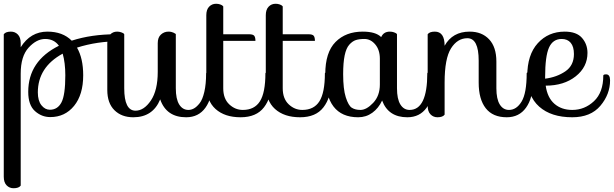

<svg xmlns="http://www.w3.org/2000/svg" viewBox="-20 -620 3261 1020"><path d="M422 -220Q422 -117 373.5 -57.5Q325 2 247 2Q201 2 165.5 -30Q130 -62 130 -132Q130 -296 293 -377Q267 -413 220 -413Q174 -413 132 -367Q90 -321 90 -229V366Q80 380 52 380Q30 380 15 364.5Q0 349 0 319V-438Q10 -452 38 -452Q60 -452 75 -436.5Q90 -421 90 -391V-369Q142 -452 232 -452Q313 -452 361 -404Q466 -438 596 -438Q623 -438 623 -416L617 -401Q496 -401 389 -367Q422 -310 422 -220ZM327 -220Q327 -286 313 -335Q181 -263 181 -129Q181 -85 200 -61Q219 -37 245 -37Q286 -37 306.5 -76Q327 -115 327 -220Z M1075 -231Q1076 -237 1090 -237Q1108 -237 1108 -184Q1108 -99 1071.5 -48Q1035 3 969 3Q864 3 831 -92Q792 3 688 3Q626 3 588 -34.5Q550 -72 550 -142V-391Q550 -421 565 -436.5Q580 -452 602 -452Q614 -452 623.5 -448.5Q633 -445 637 -442L640 -438V-151Q640 -32 700 -32Q745 -32 781.5 -86Q818 -140 818 -238V-391Q818 -421 835 -436.5Q852 -452 875 -452Q883 -452 889.5 -450.5Q896 -449 900.5 -447Q905 -445 908 -443Q911 -441 913 -440L914 -438V-151Q914 -94 932 -65Q950 -36 981 -36Q996 -36 1010.5 -44Q1025 -52 1040.5 -71.5Q1056 -91 1065.5 -132Q1075 -173 1075 -231Z M1337 -403H1166V-151Q1166 -96 1197.5 -66Q1229 -36 1270 -36Q1332 -36 1361 -82Q1390 -128 1390 -231Q1392 -237 1405 -237Q1423 -237 1423 -184Q1423 -103 1382.5 -50Q1342 3 1258 3Q1174 3 1125 -41Q1076 -85 1076 -172V-539Q1076 -569 1091 -584.5Q1106 -600 1128 -600Q1140 -600 1149.5 -596.5Q1159 -593 1162 -590L1166 -586V-438H1303Q1324 -438 1330.5 -430Q1337 -422 1337 -403Z M1653 -403H1482V-151Q1482 -96 1513.5 -66Q1545 -36 1586 -36Q1648 -36 1677 -82Q1706 -128 1706 -231Q1708 -237 1721 -237Q1739 -237 1739 -184Q1739 -103 1698.5 -50Q1658 3 1574 3Q1490 3 1441 -41Q1392 -85 1392 -172V-539Q1392 -569 1407 -584.5Q1422 -600 1444 -600Q1456 -600 1465.5 -596.5Q1475 -593 1478 -590L1482 -586V-438H1619Q1640 -438 1646.5 -430Q1653 -422 1653 -403Z M2250 -231Q2251 -237 2265 -237Q2283 -237 2283 -184Q2283 -99 2246.5 -48Q2210 3 2144 3Q2043 3 2010 -86Q1991 -45 1958 -21Q1925 3 1883 3Q1708 3 1708 -226Q1708 -342 1762.5 -397Q1817 -452 1907 -452Q1976 -452 2005 -423Q2018 -452 2051 -452Q2063 -452 2072.5 -448.5Q2082 -445 2086 -442L2089 -438V-151Q2089 -94 2107 -65Q2125 -36 2156 -36Q2250 -36 2250 -231ZM1895 -36Q1927 -36 1962.5 -73.5Q1998 -111 1998 -171V-308Q1998 -355 1973.5 -384Q1949 -413 1916 -413Q1888 -413 1870 -407Q1852 -401 1835.5 -382.5Q1819 -364 1811 -325.5Q1803 -287 1803 -226Q1803 -147 1817 -103Q1831 -59 1849 -47.5Q1867 -36 1895 -36Z M2778 -231Q2779 -237 2793 -237Q2811 -237 2811 -184Q2811 -99 2774.5 -48Q2738 3 2672 3Q2598 3 2560.5 -45Q2523 -93 2523 -181V-298Q2523 -417 2463 -417Q2410 -417 2376 -363Q2342 -309 2342 -182V-11Q2332 3 2304 3Q2282 3 2267 -12.5Q2252 -28 2252 -58V-438Q2262 -452 2290 -452Q2342 -452 2342 -377Q2384 -452 2475 -452Q2540 -452 2578.5 -411Q2617 -370 2617 -293V-151Q2617 -94 2635 -65Q2653 -36 2684 -36Q2724 -36 2751 -80.5Q2778 -125 2778 -231Z M3185 -219Q3186 -225 3200 -225Q3221 -225 3221 -193Q3221 -119 3169.5 -58Q3118 3 3020 3Q2908 3 2844.5 -53.5Q2781 -110 2781 -216Q2781 -329 2837 -390.5Q2893 -452 2980 -452Q3043 -452 3072 -418.5Q3101 -385 3101 -339Q3101 -264 3038.5 -214.5Q2976 -165 2879 -165Q2888 -101 2925.5 -68.5Q2963 -36 3020 -36Q3086 -36 3135.5 -82.5Q3185 -129 3185 -219ZM2876 -211V-202Q2938 -210 2983.5 -241Q3029 -272 3029 -333Q3029 -372 3012 -392.5Q2995 -413 2964 -413Q2917 -413 2896.5 -367Q2876 -321 2876 -211Z"/></svg>

Font: Sofia
Style: Regular
Weight: 400
Designer: Paula Nazal and Daniel Hernndez
Foundry: Paula Nazal, Daniel Hernndez
Version: Version 1.001